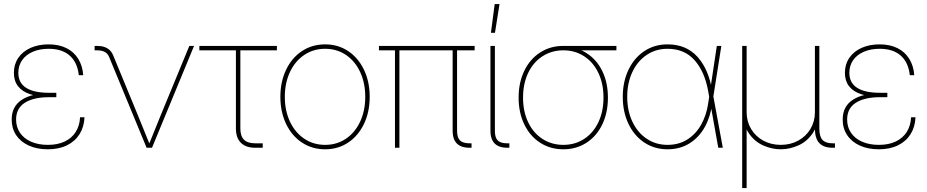

<svg xmlns="http://www.w3.org/2000/svg" viewBox="-20 -748 4694 972"><path d="M39.1 -142.6Q39.1 -209.5 90.6 -242.9Q142.1 -276.4 235.4 -276.4H265.1V-255.9H227.5Q149.9 -255.9 105.7 -227.8Q61.5 -199.7 61.5 -142.6Q61.5 -105 81.1 -75.9Q100.6 -46.9 137 -30.8Q173.3 -14.6 222.2 -14.6Q272 -14.6 307.9 -31.7Q343.8 -48.8 363.5 -80.3Q383.3 -111.8 385.3 -154.3H407.7Q405.8 -106 383.1 -69.3Q360.4 -32.7 319.3 -12.5Q278.3 7.8 222.2 7.8Q167 7.8 125.5 -11.2Q84 -30.3 61.5 -64.2Q39.1 -98.1 39.1 -142.6ZM231.4 -257.8Q172.4 -257.8 132.1 -271.2Q91.8 -284.7 71 -311.8Q50.3 -338.9 50.3 -379.4Q50.3 -421.9 72.3 -454.6Q94.2 -487.3 134.3 -505.4Q174.3 -523.4 226.1 -523.4Q277.8 -523.4 315.9 -504.6Q354 -485.8 376 -450.4Q397.9 -415 401.4 -367.2H378.9Q372.1 -431.6 333.3 -466.3Q294.4 -501 226.1 -501Q180.7 -501 145.8 -485.8Q110.8 -470.7 91.8 -443.1Q72.8 -415.5 72.8 -379.4Q72.8 -328.6 112.1 -303.5Q151.4 -278.3 227.5 -278.3H265.1V-257.8Z M531.7 -461.4Q524.4 -478 509.5 -485.6Q494.6 -493.2 470.7 -493.2H459V-515.6H470.7Q492.2 -515.6 508.1 -510.3Q523.9 -504.9 535.2 -494.4Q546.4 -483.9 553.2 -467.3L678.2 -164.1Q708.5 -89.4 738.8 -14.6H732.9Q739.7 -32.2 754.4 -67.4Q774.4 -118.7 793.5 -164.1L938.5 -515.6H962.4L749.5 0H722.2Z M1272 0Q1224.6 0 1199.5 -25.1Q1174.3 -50.3 1174.3 -97.7V-493.2H989.3V-515.6H1381.8V-493.2H1196.8V-97.7Q1196.8 -59.1 1215.1 -40.8Q1233.4 -22.5 1272 -22.5H1310.1V0Z M1399.4 -257.8Q1399.4 -334 1428.2 -394.5Q1457 -455.1 1508.5 -489.3Q1560.1 -523.4 1626 -523.4Q1691.4 -523.4 1742.7 -489.3Q1793.9 -455.1 1822.8 -394.5Q1851.6 -334 1851.6 -257.8Q1851.6 -181.6 1822.8 -121.1Q1793.9 -60.5 1742.7 -26.4Q1691.4 7.8 1626 7.8Q1560.1 7.8 1508.5 -26.4Q1457 -60.5 1428.2 -121.1Q1399.4 -181.6 1399.4 -257.8ZM1829.1 -257.8Q1829.1 -328.1 1803.2 -383.5Q1777.3 -439 1731.2 -470Q1685.1 -501 1626 -501Q1566.9 -501 1520.5 -470Q1474.1 -439 1448 -383.5Q1421.9 -328.1 1421.9 -257.8Q1421.9 -187.5 1448 -132.1Q1474.1 -76.7 1520.5 -45.7Q1566.9 -14.6 1626 -14.6Q1685.1 -14.6 1731.2 -45.7Q1777.3 -76.7 1803.2 -132.1Q1829.1 -187.5 1829.1 -257.8Z M2357.4 0Q2328.6 0 2309.6 -9.5Q2290.5 -19 2281 -38.1Q2271.5 -57.1 2271.5 -85.9V-503.9H2293.9V-85.9Q2293.9 -51.8 2308.6 -37.1Q2323.2 -22.5 2357.4 -22.5H2367.2V0ZM1979.5 -503.9H2002V0H1979.5ZM1898.4 -515.6H2382.8V-493.2H1898.4Z M2548.8 0Q2520 0 2501 -9.5Q2481.9 -19 2472.4 -38.1Q2462.9 -57.1 2462.9 -85.9V-515.6H2485.4V-85.9Q2485.4 -63 2491.7 -49.1Q2498 -35.2 2512 -28.8Q2525.9 -22.5 2548.8 -22.5H2558.6V0ZM2484.4 -727.5H2508.8L2485.8 -582H2465.3Z M2605.5 -253.9Q2605.5 -330.1 2634.3 -389.6Q2663.1 -449.2 2714.6 -482.4Q2766.1 -515.6 2832 -515.6H3100.6V-493.2H2892.6H2832Q2772.9 -493.2 2726.3 -463.1Q2679.7 -433.1 2653.8 -378.7Q2627.9 -324.2 2627.9 -253.9Q2627.9 -183.6 2653.8 -129.2Q2679.7 -74.7 2726.3 -44.7Q2772.9 -14.6 2832 -14.6Q2891.1 -14.6 2937.3 -44.7Q2983.4 -74.7 3009.3 -129.2Q3035.2 -183.6 3035.2 -253.9Q3035.2 -324.2 3009.3 -378.7Q2983.4 -433.1 2937.3 -463.1Q2891.1 -493.2 2832 -493.2V-511.7Q2897.9 -511.7 2949.2 -479.2Q3000.5 -446.8 3029.1 -388.2Q3057.6 -329.6 3057.6 -253.9Q3057.6 -177.7 3029.1 -118.2Q3000.5 -58.6 2949 -25.4Q2897.5 7.8 2832 7.8Q2766.1 7.8 2714.6 -25.4Q2663.1 -58.6 2634.3 -118.2Q2605.5 -177.7 2605.5 -253.9Z M3132.8 -257.8Q3132.8 -334 3161.6 -394.5Q3190.4 -455.1 3241.9 -489.3Q3293.5 -523.4 3359.4 -523.4Q3455.1 -523.4 3512 -459.2Q3568.8 -395 3585 -287.6H3590.8V-263.2L3639.2 0H3616.2L3564.9 -287.6Q3547.4 -385.7 3496.1 -443.4Q3444.8 -501 3359.4 -501Q3300.3 -501 3253.9 -470Q3207.5 -439 3181.4 -383.5Q3155.3 -328.1 3155.3 -257.8Q3155.3 -187.5 3181.4 -132.1Q3207.5 -76.7 3253.9 -45.7Q3300.3 -14.6 3359.4 -14.6Q3417 -14.6 3460.2 -42.2Q3503.4 -69.8 3529.8 -117.2Q3556.2 -164.6 3564.9 -223.1L3608.9 -515.6H3631.8L3590.8 -256.3V-223.1H3585Q3577.1 -158.2 3548.6 -106Q3520 -53.7 3471.7 -22.9Q3423.3 7.8 3359.4 7.8Q3293.5 7.8 3241.9 -26.4Q3190.4 -60.5 3161.6 -121.1Q3132.8 -181.6 3132.8 -257.8Z M3737.3 -515.6H3759.8V-179.7Q3759.8 -133.3 3782.2 -95.5Q3804.7 -57.6 3844.2 -36.1Q3883.8 -14.6 3932.6 -14.6Q3981.4 -14.6 4021 -36.1Q4060.5 -57.6 4083 -95.5Q4105.5 -133.3 4105.5 -179.7V-515.6H4127.9V-96.7Q4127.9 -57.1 4143.8 -39.8Q4159.7 -22.5 4195.3 -22.5H4207V0H4195.3Q4149.9 0 4127.7 -23.7Q4105.5 -47.4 4105.5 -96.7V-179.7H4123Q4123 -115.2 4094 -73Q4064.9 -30.8 4021 -11.5Q3977.1 7.8 3932.6 7.8Q3888.2 7.8 3844.2 -11.5Q3800.3 -30.8 3771.2 -73Q3742.2 -115.2 3742.2 -179.7H3759.8V204.1H3737.3Z M4246.1 -142.6Q4246.1 -209.5 4297.6 -242.9Q4349.1 -276.4 4442.4 -276.4H4472.2V-255.9H4434.6Q4356.9 -255.9 4312.7 -227.8Q4268.6 -199.7 4268.6 -142.6Q4268.6 -105 4288.1 -75.9Q4307.6 -46.9 4344 -30.8Q4380.4 -14.6 4429.2 -14.6Q4479 -14.6 4514.9 -31.7Q4550.8 -48.8 4570.6 -80.3Q4590.3 -111.8 4592.3 -154.3H4614.7Q4612.8 -106 4590.1 -69.3Q4567.4 -32.7 4526.4 -12.5Q4485.4 7.8 4429.2 7.8Q4374 7.8 4332.5 -11.2Q4291 -30.3 4268.6 -64.2Q4246.1 -98.1 4246.1 -142.6ZM4438.5 -257.8Q4379.4 -257.8 4339.1 -271.2Q4298.8 -284.7 4278.1 -311.8Q4257.3 -338.9 4257.3 -379.4Q4257.3 -421.9 4279.3 -454.6Q4301.3 -487.3 4341.3 -505.4Q4381.3 -523.4 4433.1 -523.4Q4484.9 -523.4 4522.9 -504.6Q4561 -485.8 4583 -450.4Q4605 -415 4608.4 -367.2H4585.9Q4579.1 -431.6 4540.3 -466.3Q4501.5 -501 4433.1 -501Q4387.7 -501 4352.8 -485.8Q4317.9 -470.7 4298.8 -443.1Q4279.8 -415.5 4279.8 -379.4Q4279.8 -328.6 4319.1 -303.5Q4358.4 -278.3 4434.6 -278.3H4472.2V-257.8Z"/></svg>

Font: Intratopia Thin
Style: Regular
Weight: 100
Designer: Rasmus Andersson
Foundry: rsms
Version: Version 3.000;Glyphs 3.2.3 (3260)